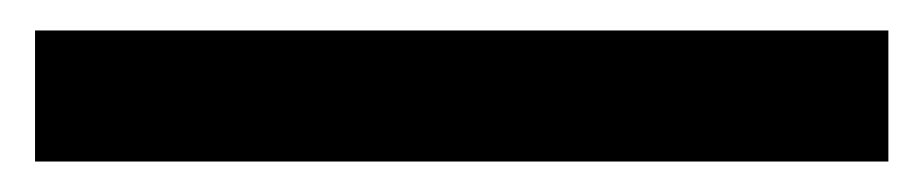

<svg xmlns="http://www.w3.org/2000/svg" viewBox="-20 16 606 126"><path d="M3 36H563V122H3Z"/></svg>

Font: Cabin
Style: Regular
Weight: 400
Designer: Pablo Impallari
Foundry: Pablo Impallari. http://www.impallari.com Igino Marini. http://www.ikern.com
Version: Version 2.200